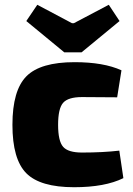

<svg xmlns="http://www.w3.org/2000/svg" viewBox="-20 -771 558 803"><path d="M480 -683 321 -552H249L90 -683L136 -751L281 -674H289L435 -751ZM479 -141 496 -26Q419 12 290 12Q148 12 90 -46.5Q32 -105 32 -249Q32 -393 90.5 -452Q149 -511 292 -511Q413 -511 488 -477L470 -364L323 -365Q265 -365 244 -341Q223 -317 223 -249Q223 -181 244 -157Q265 -133 323 -133Q410 -133 479 -141Z"/></svg>

Font: Exo 2.0 Extra Bold
Style: Regular
Weight: 800
Designer: Natanael Gama
Version: Version 1.001;PS 001.001;hotconv 1.0.70;makeotf.lib2.5.58329